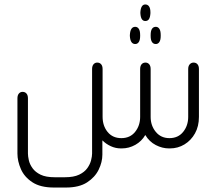

<svg xmlns="http://www.w3.org/2000/svg" viewBox="-20 -664 967 859"><path d="M608 -609Q609 -626 614.5 -635Q620 -644 630 -644Q641 -644 647 -635Q653 -626 653 -609V-605Q652 -587 646.5 -578.5Q641 -570 630 -570Q620 -570 614.5 -578.5Q609 -587 608 -605ZM585 -467Q574 -467 568 -476Q562 -485 561 -503V-507Q562 -526 568 -535Q574 -544 585 -544Q595 -544 601 -535Q607 -526 607 -507V-503Q607 -485 601 -476Q595 -467 585 -467ZM677 -467Q666 -467 660 -476Q654 -485 654 -503V-507Q654 -526 660 -535Q666 -544 677 -544Q687 -544 693 -535Q699 -526 699 -507V-503Q699 -485 693 -476Q687 -467 677 -467ZM630 -60Q614 -32 585.5 -16Q557 0 525 0H521Q497 0 475.5 -10Q454 -20 438 -36V28Q438 61 421.5 95Q405 129 369.5 152Q334 175 275 175H221Q161 175 125 151.5Q89 128 73.5 92.5Q58 57 58 23V-224Q58 -238 64.5 -245.5Q71 -253 81 -253Q92 -253 98.5 -245.5Q105 -238 105 -224V23Q105 35 109 53Q113 71 125.5 88.5Q138 106 161.5 117.5Q185 129 225 129H270Q310 129 334 117.5Q358 106 370.5 88.5Q383 71 387.5 53Q392 35 392 23V-355Q392 -369 398.5 -376.5Q405 -384 415 -384Q426 -384 432.5 -376.5Q439 -369 439 -355V-142Q439 -101 461.5 -73.5Q484 -46 523 -46Q562 -46 584.5 -74Q607 -102 607 -141V-355Q607 -369 613.5 -376.5Q620 -384 631 -384Q641 -384 647.5 -376.5Q654 -369 654 -355V-141Q654 -102 677 -74Q700 -46 738 -46Q777 -46 799.5 -74Q822 -102 822 -141V-355Q822 -369 829 -376.5Q836 -384 846 -384Q857 -384 863.5 -376.5Q870 -369 870 -355V-141Q870 -99 852.5 -67.5Q835 -36 805.5 -18Q776 0 740 0H736Q706 0 677 -15Q648 -30 630 -60Z"/></svg>

Font: Beiruti Light
Style: Regular
Weight: 300
Designer: Arlette Boutros
Foundry: Boutros
Version: Version 1.41